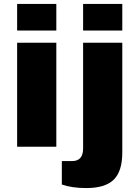

<svg xmlns="http://www.w3.org/2000/svg" viewBox="-20 -745 708 975"><path d="M601 -528V29Q601 125 557.5 167.5Q514 210 418 210Q345 210 294 192V73H346Q402 73 402 9V-528ZM601 -725V-590H402V-725ZM266 -528V0H67V-528ZM266 -725V-590H67V-725Z"/></svg>

Font: Archicoco
Style: Regular
Weight: 400
Designer: Hector Gatti
Foundry: Hector Gatti
Version: 1.002